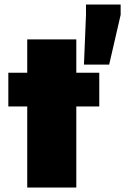

<svg xmlns="http://www.w3.org/2000/svg" viewBox="-20 -833 556 853"><path d="M101 0V-360H17V-510H101V-658H319V-510H421V-360H319V0ZM353 -546 362 -767V-813H516V-767L465 -546Z"/></svg>

Font: Saira Thin Black
Style: Regular
Weight: 900
Version: Version 1.101